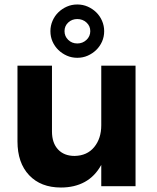

<svg xmlns="http://www.w3.org/2000/svg" viewBox="-20 -831 700 857"><path d="M325 -573Q300 -573 278.5 -582.5Q257 -592 240.5 -608Q224 -624 214.5 -645.5Q205 -667 205 -692Q205 -716 214.5 -738Q224 -760 240.5 -776Q257 -792 278.5 -801.5Q300 -811 325 -811Q350 -811 371.5 -801.5Q393 -792 409.5 -776Q426 -760 435.5 -738Q445 -716 445 -692Q445 -667 435.5 -645.5Q426 -624 409.5 -608Q393 -592 371.5 -582.5Q350 -573 325 -573ZM325 -746Q301 -746 284.5 -730.5Q268 -715 268 -692Q268 -669 284.5 -653Q301 -637 325 -637Q349 -637 366 -653Q383 -669 383 -692Q383 -715 366 -730.5Q349 -746 325 -746ZM585 0H432V-95Q404 -44 358.5 -19Q313 6 252 6Q162 6 110 -49Q58 -104 58 -200V-538H212V-244Q212 -193 239 -164Q266 -135 313 -135Q369 -136 400.5 -174.5Q432 -213 432 -272V-538H585Z"/></svg>

Font: Montserrat Semi Bold
Style: Regular
Weight: 600
Designer: Julieta Ulanovsky
Foundry: Julieta Ulanovsky
Version: Version 3.001 September 28, 2015